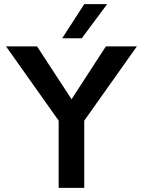

<svg xmlns="http://www.w3.org/2000/svg" viewBox="-20 -903 687 923"><path d="M262 0V-323L9 -680H158L324 -426L489 -680H638L385 -323V0ZM279 -719 385 -883H495L373 -719Z"/></svg>

Font: Teachers SemiBold
Style: Regular
Weight: 600
Version: Version 1.001